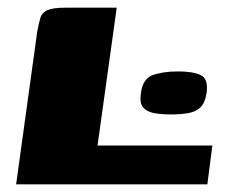

<svg xmlns="http://www.w3.org/2000/svg" viewBox="-20 -480 610 500"><path d="M284 -460 234 -101H533L520 0H22L77 -398Q81 -419 85 -433Q89 -447 103.5 -453.5Q118 -460 150 -460ZM347 -238Q352 -276 379 -285Q406 -294 444 -294Q482 -294 502.5 -284.5Q523 -275 518 -238Q514 -212 502 -200.5Q490 -189 470.5 -185.5Q451 -182 425 -182Q400 -182 381 -185.5Q362 -189 352.5 -200.5Q343 -212 347 -238Z"/></svg>

Font: Genos ExtraBold
Style: Italic
Weight: 800
Italic angle: -8°
Version: Version 1.010